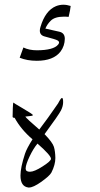

<svg xmlns="http://www.w3.org/2000/svg" viewBox="-20 -812 436 833"><path d="M81.5 -606Q106.4 -593.8 140.6 -593.8Q211.9 -594.2 231.9 -618.2Q236.3 -623.5 236.3 -627.4Q236.3 -632.8 229.5 -636.7Q222.7 -641.1 173.8 -653.8Q152.8 -659.2 152.8 -679.2Q152.8 -686.5 155.8 -695.8Q176.8 -766.1 222.7 -785.2Q238.3 -791.5 254.9 -791.5Q270 -791.5 286.6 -786.1Q285.2 -770 277.8 -738.8L264.6 -739.7H256.8Q217.8 -739.7 200.2 -722.2Q185.1 -707.5 176.8 -688L237.8 -674.3Q261.2 -668.9 261.2 -643.6Q260.7 -612.8 242.7 -588.4Q211.9 -548.3 139.6 -548.3Q97.7 -548.3 65.4 -561.5ZM201.2 -123Q201.2 -137.7 142.6 -189Q125 -168 108.4 -133.3Q91.8 -98.6 91.3 -81.5V-80.6Q91.3 -66.9 109.4 -66.9H110.4Q128.9 -66.9 165 -90.1Q201.2 -113.3 201.2 -123ZM220.2 -126.5Q220.2 -97.2 203.1 -63.5Q195.3 -48.8 158.2 -22.5Q124 1.5 106.4 1.5H103Q68.8 -2.9 68.8 -50.3Q68.8 -85 88.4 -145Q96.2 -168.5 121.1 -207.5Q70.8 -250.5 43.5 -300.8Q34.7 -300.8 34.7 -305.7V-306.2Q35.2 -321.3 35.6 -344.2Q36.1 -367.2 39.1 -367.2H38.6Q38.6 -365.2 79.1 -341.8Q122.6 -316.4 122.6 -313Q122.1 -309.6 115.2 -309.1Q108.4 -308.6 89.8 -306.2Q94.7 -297.9 150.4 -250Q186 -296.4 231.9 -363.3Q244.1 -387.2 249 -387.2Q253.9 -386.7 253.9 -369.1Q253.9 -351.6 244.6 -333Q235.4 -314.5 173.3 -230Q208 -194.3 213.9 -174.8Q219.7 -155.3 220.2 -126.5Z"/></svg>

Font: DimaThulth2
Style: Regular
Weight: 400
Designer: R.Balvardi
Foundry: R.Balvardi (R.Balvardi@gmail.com)
Version: Version 1.00;November 13, 2018;FontCreator 11.5.0.2427 64-bi